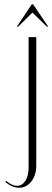

<svg xmlns="http://www.w3.org/2000/svg" viewBox="-20 -873 246 900"><path d="M59 -748 129 -853H135L206 -748H200L132 -814L65 -748ZM5 -20 9 -25Q37 -2 60 -2Q84 -2 99 -25.5Q114 -49 114 -86V-699H150V-97Q150 -52 127 -22.5Q104 7 69 7Q37 7 5 -20Z"/></svg>

Font: Moniqa ExtLt Narrow Display
Style: Regular
Weight: 200
Width: 4
Designer: Rajesh Rajput
Foundry: Rajesh Rajput
Version: Version 1.000